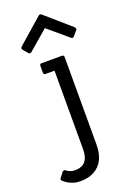

<svg xmlns="http://www.w3.org/2000/svg" viewBox="-184 -826 761 1122"><g transform="rotate(-20 196.0 -264.5)"><path d="M189 63V-425H133Q121 -425 121 -437V-480Q121 -492 133 -492H260Q272 -492 272 -480V64Q272 147 229.5 190.5Q187 234 111 234Q55 234 11 195Q5 190 5 185Q5 180 9 176L32 146Q41 137 50 144Q74 163 104 163Q189 163 189 63ZM364 -575Q360 -569 355 -569Q350 -569 345 -573L221 -678L99 -573Q94 -569 89.5 -569Q85 -569 80 -575L55 -604Q52 -609 52 -613.5Q52 -618 57 -623L212 -759Q216 -763 221.5 -763Q227 -763 232 -758L387 -623Q392 -617 392 -612.5Q392 -608 389 -604Z"/></g></svg>

Font: Sanchez
Style: Regular
Weight: 400
Designer: Daniel Hernández
Foundry: LatinoType
Version: Version 1.001